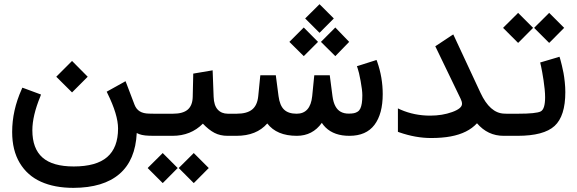

<svg xmlns="http://www.w3.org/2000/svg" viewBox="-20 -660 2805 933"><path d="M729.5 0 704.1 -0.5Q665.5 -1.5 644.5 -13.7Q638.2 118.7 560.3 185.5Q482.4 252.4 336.9 252.9Q245.1 252.9 179 223.1Q112.8 193.4 75.9 131.8Q39.1 70.3 39.1 -18.6Q39.1 -123 85 -225.6L88.4 -233.9L97.2 -231L169.9 -204.1L179.2 -200.7L175.8 -190.9Q137.2 -97.2 137.2 -26.9Q137.2 62 186.5 105.5Q235.8 148.9 338.4 148.9Q447.8 148.9 500.7 103.3Q553.7 57.6 553.7 -35.6Q553.7 -102.1 502.4 -206.1L498.5 -214.4L506.3 -218.8L580.1 -259.8L589.8 -265.6L594.2 -254.9L633.8 -150.9Q642.1 -129.4 659.2 -118.9Q676.3 -108.4 703.6 -107.9L729.5 -107.4Q731.4 -107.4 733.6 -100.1Q735.8 -92.8 737.1 -82.3Q738.3 -71.8 738.3 -62.5V-45.9Q738.3 -30.3 735.6 -15.1Q732.9 0 729.5 0ZM330.1 -363.8 406.2 -287.1 330.1 -210.9 253.4 -287.1Z M924.3 86.4 991.7 153.8 994.6 156.7 991.7 159.2 924.3 227.1 921.4 229.5 918.9 227.1 851.1 159.2 848.6 156.7 851.1 153.8 918.9 86.4 921.4 83.5ZM773.4 86.4 840.8 153.8 843.8 156.7 840.8 159.2 773.4 227.1 770.5 229.5 768.1 227.1 700.2 159.2 697.8 156.7 700.2 153.8 768.1 86.4 770.5 83.5ZM1102.1 0H1085.9Q1049.8 0 1022.2 -14.4Q994.6 -28.8 965.8 -59.1Q907.2 0 818.4 0H724.1Q705.6 0 705.6 -45.9V-62.5Q705.6 -107.4 724.1 -107.4H820.3Q869.1 -107.4 892.3 -127.4Q915.5 -147.5 916.5 -189L918.9 -293.9V-302.2L927.2 -303.7L1002.4 -316.4L1013.2 -318.4L1013.7 -307.1L1018.1 -189.5Q1019.5 -147.9 1037.8 -127.7Q1056.2 -107.4 1087.4 -107.4H1102.1Q1105.5 -107.4 1108.2 -92.5Q1110.8 -77.6 1110.8 -62.5V-45.9Q1110.8 -30.3 1108.2 -15.1Q1105.5 0 1102.1 0Z M1532.7 -639.6 1602.1 -570.3 1532.7 -500.5 1462.9 -570.3ZM1609.4 -526.4 1676.8 -456.5 1609.4 -387.2 1539.6 -456.5ZM1456.1 -526.4 1525.4 -456.5 1456.1 -387.2 1386.2 -456.5ZM1097.2 -107.4H1129.9Q1180.2 -107.4 1205.3 -127.9Q1230.5 -148.4 1234.9 -192.9L1244.1 -285.6L1245.1 -294.4H1253.9H1311.5H1320.3L1321.3 -286.1L1333.5 -192.9Q1339.4 -147.5 1360.4 -127.4Q1381.3 -107.4 1421.4 -107.4Q1488.3 -107.4 1497.1 -192.9L1506.3 -285.6L1507.3 -294.4H1516.1H1573.7H1582.5L1583.5 -286.1L1595.7 -192.4Q1599.6 -162.6 1609.9 -143.8Q1620.1 -125 1636.2 -116.5Q1652.3 -107.9 1674.3 -107.9Q1689.5 -107.9 1699.5 -109.9Q1709.5 -111.8 1718 -117.4Q1726.6 -123 1731.2 -133.1Q1735.8 -143.1 1738.3 -158.7Q1740.7 -174.3 1740.7 -196.8Q1740.7 -221.7 1732.4 -266.6Q1724.1 -311.5 1717.8 -328.6L1714.4 -338.4L1724.1 -341.3L1800.8 -365.7L1809.6 -368.7L1813 -359.9Q1839.8 -283.7 1839.8 -202.6Q1839.8 -106.4 1799.6 -53.2Q1759.3 0 1678.2 0Q1659.7 0 1643.3 -2.4Q1627 -4.9 1612.3 -10Q1597.7 -15.1 1585.2 -22.7Q1572.8 -30.3 1562.3 -40.5Q1551.8 -50.8 1543.9 -63Q1499 0 1422.4 0Q1324.7 0 1278.8 -60.1Q1226.6 0 1128.9 0H1097.2Q1078.6 0 1078.6 -45.9V-62.5Q1078.6 -107.4 1097.2 -107.4Z M2442.4 0H2427.2Q2350.1 0 2297.9 -61Q2275.4 -36.6 2243.7 -20.8Q2211.9 -4.9 2170.2 2.9Q2128.4 10.7 2074.7 10.7Q1999.5 10.7 1919.9 -17.1L1913.6 -19.5V-26.4V-118.2V-133.3L1927.2 -127Q1993.7 -98.1 2070.3 -98.1Q2129.4 -98.1 2177.2 -115.5Q2225.1 -132.8 2225.1 -155.3Q2225.1 -166.5 2218.3 -180.2L2099.1 -427.2L2095.2 -435.1L2102.5 -439.9L2173.3 -486.8L2182.6 -492.7L2187.5 -482.4L2314.9 -209Q2360.8 -110.4 2429.2 -107.9L2442.4 -107.4Q2445.8 -107.4 2448.5 -92.5Q2451.2 -77.6 2451.2 -62.5V-45.9Q2451.2 -30.3 2448.5 -15.1Q2445.8 0 2442.4 0Z M2437 -107.4H2497.1Q2586.4 -107.4 2607.7 -118.7Q2628.9 -129.9 2628.9 -187.5Q2628.9 -204.1 2626.7 -226.8Q2624.5 -249.5 2621.3 -269.8Q2618.2 -290 2615 -308.1Q2611.8 -326.2 2609.4 -336.9L2606.9 -347.7L2605 -356.4L2613.8 -358.9L2689.5 -381.3L2698.7 -384.3L2701.7 -375Q2702.6 -371.6 2704.3 -365.7Q2706.1 -359.9 2710.4 -341.8Q2714.8 -323.7 2718.3 -305.4Q2721.7 -287.1 2724.4 -261.5Q2727.1 -235.8 2727.1 -212.4Q2727.1 -95.7 2674.8 -47.9Q2622.6 0 2495.1 0H2437Q2418.5 0 2418.5 -45.9V-62.5Q2418.5 -107.4 2437 -107.4ZM2651.4 -594.7 2718.8 -527.3 2721.7 -524.4 2718.8 -522 2651.4 -454.1 2648.4 -451.7 2646 -454.1 2578.1 -522 2575.7 -524.4 2578.1 -527.3 2646 -594.7 2648.4 -597.7ZM2500.5 -594.7 2567.9 -527.3 2570.8 -524.4 2567.9 -522 2500.5 -454.1 2497.6 -451.7 2495.1 -454.1 2427.2 -522 2424.8 -524.4 2427.2 -527.3 2495.1 -594.7 2497.6 -597.7Z"/></svg>

Font: Samim WOL
Style: Medium-WOL
Weight: 500
Foundry: DejaVu fonts team - Redesigned by Saber Rastikerdar
Version: Version 4.0.0